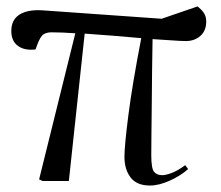

<svg xmlns="http://www.w3.org/2000/svg" viewBox="-20 -560 685 594"><path d="M444 14Q403 14 384 -11Q365 -36 365 -75Q365 -108 377 -202.5Q389 -297 417 -442Q375 -446 329.5 -449.5Q284 -453 242 -456L193 0H112L101 -5L213 -457Q171 -460 139 -460Q125 -460 115 -454Q105 -448 95 -421L90 -407Q56 -403 35.5 -418Q15 -433 15 -464Q15 -499 40.5 -515Q66 -531 112 -528L480 -502L591 -540Q602 -532 610 -521Q618 -510 618 -493Q618 -465 600 -449Q582 -433 555 -433Q540 -433 513 -435Q486 -437 452 -439Q451 -393 450.5 -340.5Q450 -288 449.5 -237Q449 -186 448.5 -144.5Q448 -103 448 -80Q448 -38 457 -28Q466 -18 482 -18Q493 -18 511.5 -25Q530 -32 553 -49L562 -37Q540 -17 506 -1.5Q472 14 444 14Z"/></svg>

Font: Literata 72pt
Style: Italic
Weight: 400
Italic angle: -2°
Designer: Latin by Veronika Burian and Jose Scaglione. Greek by Irene Vlachou. Cyrillic by Vera Evstafieva
Foundry: TypeTogether
Version: Version 3.002